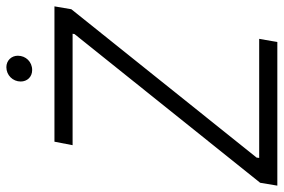

<svg xmlns="http://www.w3.org/2000/svg" viewBox="-167 -727 891 603"><g transform="rotate(-90 278.5 -425.5)"><path d="M-3 0H448L458 -57H84L85 -65L551 -647L560 -700H135L124 -643H474L473 -637L6 -54ZM360 -770C386 -770 405 -790 405 -815C405 -835 390 -851 369 -851C344 -851 324 -831 324 -806C324 -786 338 -770 360 -770Z"/></g></svg>

Font: Fixel Text 20240404 Light
Style: Italic
Weight: 300
Width: 4
Italic angle: -10°
Designer: AlfaBravo + MacPaw
Foundry: Kyrylo Tkachov, Marchela Mozhyna, Serhii Makarenko, Maria Weinstein, Zakhar Kryvoshyya
Version: Version 1.211;Glyphs 3.2 (3225)